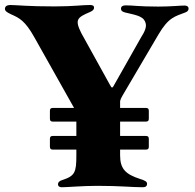

<svg xmlns="http://www.w3.org/2000/svg" viewBox="-20 -754 792 779"><path d="M193.9 -260.7H289.8V-202.4H193.9C185.7 -202.1 182.9 -199.2 182.5 -191.1V-158.4C182.9 -150.2 185.7 -147.4 193.9 -147H289.8V-122.2C289.8 -55.4 284.1 -39.8 232.2 -23.4C220.9 -19.9 215.2 -14.2 215.2 -6.4C215.2 0.7 220.2 5.7 230.1 5.7C255 5.7 313.2 0 375 0C469.5 0 514.2 5.7 559.7 5.7C571 5.7 576.7 0.4 576.7 -7.8C576.7 -17 569.2 -21.3 549 -27.7C487.9 -47.2 467.3 -70 467.3 -124.3V-147H572.4C580.6 -147.4 583.5 -150.2 583.8 -158.4V-191.1C583.5 -199.2 580.6 -202.1 572.4 -202.4H467.3V-260.7H572.4C580.6 -261 583.5 -263.8 583.8 -272V-304.7C583.5 -312.9 580.6 -315.7 572.4 -316.1H467.3V-343.8C468.4 -349.8 471.2 -355.8 476.6 -365.4L622.2 -612.9C664.1 -685 691.4 -687.5 730.8 -703.1C739 -706.3 745 -709.9 745 -719.5C745 -728.3 736.9 -731.5 728.7 -731.5C710.6 -731.5 672.9 -727.3 622.2 -727.3C542.6 -727.3 516.3 -732.6 489.3 -732.2C479.8 -732.2 470.9 -729 470.9 -718.8C470.9 -709.5 478.3 -705.6 488.6 -703.1C522.4 -694.6 558.9 -690.3 568.2 -666.9C574.9 -654.1 574.6 -637.1 554.7 -606.5L444.6 -411.9L442.1 -407.3L439.6 -403.1C435.7 -397 433.2 -397.4 429.3 -404.1L424 -413.4L309.7 -620C282.7 -674.4 292.6 -682.9 345.2 -705.3C357.6 -710.6 361.9 -716.3 361.5 -723C361.9 -730.5 355.8 -734 344.5 -733.7C316.1 -734 279.1 -728 201.7 -728C92.3 -728 51.8 -733.3 22 -733.7C9.6 -733.3 0.4 -729.8 0 -718C0.4 -709.2 7.5 -704.2 24.9 -696C58.2 -681.1 81.7 -670.5 120 -601.6L280.5 -316.1H193.9C185.7 -315.7 182.9 -312.9 182.5 -304.7V-272C182.9 -263.8 185.7 -261 193.9 -260.7Z"/></svg>

Font: Margiela Serif
Style: Bold
Weight: 700
Designer: Andreas Faust, Stefan Endress
Version: Version 1.002;FEAKit 1.0